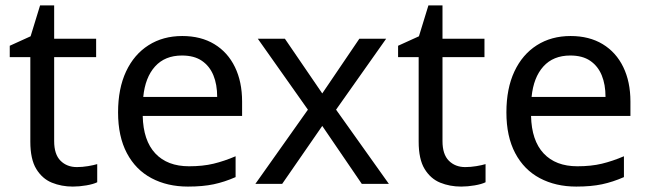

<svg xmlns="http://www.w3.org/2000/svg" viewBox="-20 -679 2399 709"><path d="M264 -62Q284 -62 305 -65.5Q326 -69 339 -73V-6Q325 1 299 5.5Q273 10 249 10Q207 10 171.5 -4.5Q136 -19 114 -55Q92 -91 92 -156V-468H16V-510L93 -545L128 -659H180V-536H335V-468H180V-158Q180 -109 203.5 -85.5Q227 -62 264 -62Z M653 -546Q722 -546 771.5 -516Q821 -486 847.5 -431.5Q874 -377 874 -304V-251H507Q509 -160 553.5 -112.5Q598 -65 678 -65Q729 -65 768.5 -74.5Q808 -84 850 -102V-25Q809 -7 769 1.5Q729 10 674 10Q598 10 539.5 -21Q481 -52 448.5 -113.5Q416 -175 416 -264Q416 -352 445.5 -415Q475 -478 528.5 -512Q582 -546 653 -546ZM652 -474Q589 -474 552.5 -433.5Q516 -393 509 -321H782Q782 -367 768 -401Q754 -435 725.5 -454.5Q697 -474 652 -474Z M1117 -274 932 -536H1032L1170 -334L1307 -536H1406L1221 -274L1416 0H1316L1170 -214L1022 0H923Z M1698 -62Q1718 -62 1739 -65.5Q1760 -69 1773 -73V-6Q1759 1 1733 5.5Q1707 10 1683 10Q1641 10 1605.5 -4.5Q1570 -19 1548 -55Q1526 -91 1526 -156V-468H1450V-510L1527 -545L1562 -659H1614V-536H1769V-468H1614V-158Q1614 -109 1637.5 -85.5Q1661 -62 1698 -62Z M2087 -546Q2156 -546 2205.5 -516Q2255 -486 2281.5 -431.5Q2308 -377 2308 -304V-251H1941Q1943 -160 1987.5 -112.5Q2032 -65 2112 -65Q2163 -65 2202.5 -74.5Q2242 -84 2284 -102V-25Q2243 -7 2203 1.5Q2163 10 2108 10Q2032 10 1973.5 -21Q1915 -52 1882.5 -113.5Q1850 -175 1850 -264Q1850 -352 1879.5 -415Q1909 -478 1962.5 -512Q2016 -546 2087 -546ZM2086 -474Q2023 -474 1986.5 -433.5Q1950 -393 1943 -321H2216Q2216 -367 2202 -401Q2188 -435 2159.5 -454.5Q2131 -474 2086 -474Z"/></svg>

Font: malayalam15
Style: Book
Weight: 400
Designer: Jelle Bosma - Monotype Design Team
Foundry: Monotype Imaging Inc.
Version: Version 2.003